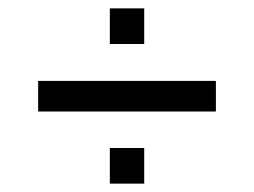

<svg xmlns="http://www.w3.org/2000/svg" viewBox="-20 -546 606 458"><path d="M242 -441V-526H324V-441ZM71 -280V-353H495V-280ZM242 -108V-193H324V-108Z"/></svg>

Font: CST
Style: Regular
Weight: 400
Version: Version 1.00